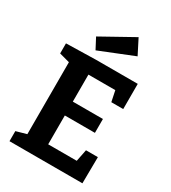

<svg xmlns="http://www.w3.org/2000/svg" viewBox="-226 -1072 1061 1188"><g transform="rotate(30 304.5 -478.5)"><path d="M474 -188H559L557 0H36V-72L110 -93V-607L36 -627V-699L250 -704H546V-524H461L445 -601H253V-408H468V-309H253V-103H457ZM216 -753 176 -829 406 -957 460 -851Z"/></g></svg>

Font: Bitter
Style: Bold
Weight: 700
Designer: Sol Matas, and Bitter project Authors
Foundry: Sol Matas
Version: Version 2.001